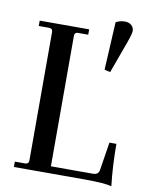

<svg xmlns="http://www.w3.org/2000/svg" viewBox="-80 -747 622 814"><g transform="rotate(10 230.5 -340.0)"><path d="M367 -467 342 -473 353 -679Q370 -689 392 -689Q409 -689 420 -679.5Q431 -670 431 -654Q431 -640 406 -574ZM456 9Q428 0 337 0H35V-23H79Q95 -23 95 -39V-591Q95 -607 79 -607H35V-630H248V-607H204Q189 -607 189 -591V-30H370Q394 -30 397 -52L416 -172H446Q446 -78 456 9Z"/></g></svg>

Font: Arapey
Style: Regular
Weight: 400
Designer: Eduardo Rodriguez Tunni
Foundry: Eduardo Rodriguez Tunni
Version: Version 4.000